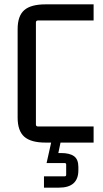

<svg xmlns="http://www.w3.org/2000/svg" viewBox="-20 -655 471 882"><path d="M284 148V101Q284 94 277 94H194L215 0H189Q122 0 91.5 -27Q61 -54 61 -115V-521Q61 -582 91.5 -608.5Q122 -635 189 -635H410V-561H155Q145 -561 145 -552V-83Q145 -74 155 -74H410V0H258L248 48H260Q300 48 320 62.5Q340 77 340 112V127Q340 207 251 207H182V155H277Q284 155 284 148Z"/></svg>

Font: Gemunu Libre
Style: Regular
Weight: 400
Designer: Puspanada Ekanayake, Sola Matas, Pathum Egodawatta, Kosala Senevirathne
Foundry: mooniak
Version: Version 1.100